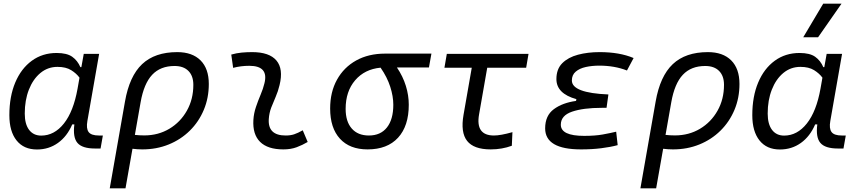

<svg xmlns="http://www.w3.org/2000/svg" viewBox="-20 -815 4728 1060"><path d="M429.2 -444.3 442.4 -517.6H527.3L462.4 -147Q455.1 -105.5 469.2 -86.2Q483.4 -66.9 525.9 -66.9H547.9L535.2 4.9H504.4Q434.1 4.9 407.7 -25.9Q381.3 -56.6 390.6 -128.4H378.9Q350.6 -62 300 -25.9Q249.5 10.3 184.1 10.3Q111.3 10.3 71.5 -39.6Q31.7 -89.4 31.7 -179.2Q31.7 -282.2 64.2 -359.4Q96.7 -436.5 155.5 -479.5Q214.4 -522.5 292.5 -522.5Q349.6 -522.5 378.9 -501.5Q408.2 -480.5 423.8 -444.3ZM297.4 -445.8Q243.7 -445.8 202.9 -411.9Q162.1 -377.9 139.4 -319.8Q116.7 -261.7 116.7 -188Q116.7 -129.9 140.6 -98.1Q164.6 -66.4 207.5 -66.4Q279.8 -66.4 332.8 -133.1Q385.7 -199.7 408.2 -325.7L418.9 -386.2Q401.9 -409.7 372.8 -427.7Q343.8 -445.8 297.4 -445.8Z M958.5 -527.3Q1041.5 -527.3 1087.2 -481.7Q1132.8 -436 1132.8 -351.6Q1132.8 -274.4 1105.2 -208.5Q1077.6 -142.6 1027.8 -93.5Q978 -44.4 911.1 -17.3Q844.2 9.8 765.6 9.8Q739.3 9.8 711.4 6.3L672.9 224.6H585.9L669.9 -253.9Q694.3 -394.5 764.6 -460.9Q835 -527.3 958.5 -527.3ZM724.6 -70.3Q748.5 -67.4 776.4 -67.4Q853.5 -67.4 914.8 -104Q976.1 -140.6 1011.7 -203.9Q1047.4 -267.1 1047.4 -346.7Q1047.4 -396 1020.3 -423.3Q993.2 -450.7 943.8 -450.7Q865.7 -450.7 820.1 -402.1Q774.4 -353.5 756.3 -250.5Z M1651.4 -95.7 1678.7 -31.2Q1649.9 -14.2 1617.9 -2.2Q1585.9 9.8 1544.4 9.8Q1458 9.8 1416 -31.7Q1374 -73.2 1378.9 -153.3Q1381.3 -189.9 1393.1 -224.6Q1404.8 -259.3 1418.7 -292Q1432.6 -324.7 1439.9 -355Q1464.4 -451.7 1356.4 -451.7Q1310.1 -451.7 1267.1 -440.4L1256.8 -513.7Q1285.6 -522 1314.5 -524.7Q1343.3 -527.3 1372.1 -527.3Q1466.8 -527.3 1506.1 -481Q1545.4 -434.6 1523.4 -345.2Q1515.1 -310.5 1502 -280.5Q1488.8 -250.5 1477.5 -221.2Q1466.3 -191.9 1463.9 -157.7Q1458 -66.9 1557.1 -66.9Q1583.5 -66.9 1603.8 -73.5Q1624 -80.1 1651.4 -95.7Z M2009.3 9.8Q1910.6 9.8 1856.7 -49.3Q1802.7 -108.4 1802.7 -215.8Q1802.7 -307.1 1840.6 -375.2Q1878.4 -443.4 1946.5 -481.2Q2014.6 -519 2106 -519H2361.8L2348.1 -442.4H2171.4Q2204.6 -393.1 2220.7 -340.8Q2236.8 -288.6 2236.8 -236.8Q2236.8 -119.1 2177.5 -54.7Q2118.2 9.8 2009.3 9.8ZM2081.1 -441.4Q1993.2 -433.1 1940.7 -371.8Q1888.2 -310.5 1888.2 -213.9Q1888.2 -144 1921.9 -105.5Q1955.6 -66.9 2016.6 -66.9Q2081.1 -66.9 2116.2 -111.3Q2151.4 -155.8 2151.4 -236.8Q2151.4 -283.2 2134.5 -335.9Q2117.7 -388.7 2081.1 -441.4Z M2689 9.8Q2595.7 9.8 2558.8 -37.1Q2522 -84 2539.1 -181.2L2584.5 -440.9H2433.6L2446.8 -517.6H2897.9L2884.8 -440.9H2669.9L2625 -184.1Q2604 -66.9 2707 -66.9Q2743.7 -66.9 2809.1 -85.4L2805.7 -10.3Q2751.5 9.8 2689 9.8Z M3188 9.8Q2989.7 9.8 2989.7 -106.4Q2989.7 -176.8 3037.6 -212.2Q3085.4 -247.6 3160.2 -257.8L3162.1 -267.6Q3051.8 -298.3 3051.8 -378.4Q3051.8 -433.6 3084.2 -466.1Q3116.7 -498.5 3170.9 -512.9Q3225.1 -527.3 3290.5 -527.3Q3400.4 -527.3 3478 -494.6L3441.4 -425.8Q3373 -452.6 3288.1 -452.6Q3248.5 -452.6 3214.1 -445.1Q3179.7 -437.5 3158.4 -419.4Q3137.2 -401.4 3137.2 -370.6Q3137.2 -301.8 3338.9 -293.5L3328.6 -219.7H3302.7Q3200.2 -219.7 3138.2 -198.5Q3076.2 -177.2 3076.2 -126.5Q3076.2 -64.9 3205.1 -64.9Q3265.6 -64.9 3307.4 -72.5Q3349.1 -80.1 3381.8 -87.9L3390.1 -13.7Q3350.1 -2.9 3299.1 3.4Q3248 9.8 3188 9.8Z M3888.2 -527.3Q3971.2 -527.3 4016.8 -481.7Q4062.5 -436 4062.5 -351.6Q4062.5 -274.4 4034.9 -208.5Q4007.3 -142.6 3957.5 -93.5Q3907.7 -44.4 3840.8 -17.3Q3773.9 9.8 3695.3 9.8Q3668.9 9.8 3641.1 6.3L3602.5 224.6H3515.6L3599.6 -253.9Q3624 -394.5 3694.3 -460.9Q3764.6 -527.3 3888.2 -527.3ZM3654.3 -70.3Q3678.2 -67.4 3706.1 -67.4Q3783.2 -67.4 3844.5 -104Q3905.8 -140.6 3941.4 -203.9Q3977.1 -267.1 3977.1 -346.7Q3977.1 -396 3950 -423.3Q3922.9 -450.7 3873.5 -450.7Q3795.4 -450.7 3749.8 -402.1Q3704.1 -353.5 3686 -250.5Z M4530.8 -444.3 4543.9 -517.6H4628.9L4564 -147Q4556.6 -105.5 4570.8 -86.2Q4585 -66.9 4627.4 -66.9H4649.4L4636.7 4.9H4606Q4535.6 4.9 4509.3 -25.9Q4482.9 -56.6 4492.2 -128.4H4480.5Q4452.1 -62 4401.6 -25.9Q4351.1 10.3 4285.6 10.3Q4212.9 10.3 4173.1 -39.6Q4133.3 -89.4 4133.3 -179.2Q4133.3 -282.2 4165.8 -359.4Q4198.2 -436.5 4257.1 -479.5Q4315.9 -522.5 4394 -522.5Q4451.2 -522.5 4480.5 -501.5Q4509.8 -480.5 4525.4 -444.3ZM4398.9 -445.8Q4345.2 -445.8 4304.4 -411.9Q4263.7 -377.9 4241 -319.8Q4218.3 -261.7 4218.3 -188Q4218.3 -129.9 4242.2 -98.1Q4266.1 -66.4 4309.1 -66.4Q4381.3 -66.4 4434.3 -133.1Q4487.3 -199.7 4509.8 -325.7L4520.5 -386.2Q4503.4 -409.7 4474.4 -427.7Q4445.3 -445.8 4398.9 -445.8ZM4414.6 -609.4 4524.9 -794.9H4626L4496.6 -609.4Z"/></svg>

Font: Cascadia Code NF SemiLight
Style: Italic
Weight: 350
Italic angle: -10°
Monospace: yes
Designer: Aaron Bell
Foundry: Saja Typeworks
Version: Version 2404.023; ttfautohint (v1.8.4)